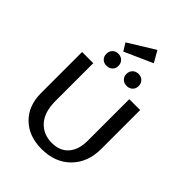

<svg xmlns="http://www.w3.org/2000/svg" viewBox="-288 -1169 1312 1312"><g transform="rotate(45 368.5 -512.5)"><path d="M285 -859 251 -914 442 -1032 489 -950ZM214 -766Q214 -792 230 -808.5Q246 -825 272 -825Q298 -825 314.5 -808.5Q331 -792 331 -766Q331 -741 314.5 -725Q298 -709 272 -709Q246 -709 230 -725Q214 -741 214 -766ZM468 -709Q441 -709 424.5 -725Q408 -741 408 -766Q408 -792 424.5 -808.5Q441 -825 468 -825Q494 -825 510 -808.5Q526 -792 526 -766Q526 -741 509.5 -725Q493 -709 468 -709ZM361 7Q237 7 162.5 -66Q88 -139 88 -261V-658H196V-292Q196 -185 247 -128.5Q298 -72 381 -72Q459 -72 501.5 -121Q544 -170 544 -257V-658H649V-283Q649 -152 570 -72.5Q491 7 361 7Z"/></g></svg>

Font: EauTestText Semibold
Style: Regular
Weight: 600
Designer: Christian Thalmann (Catharsis Fonts)
Version: Version 0.001;PS 000.001;hotconv 1.0.88;makeotf.lib2.5.64775